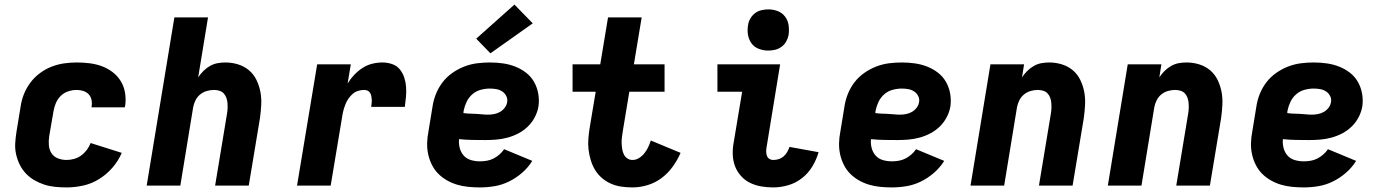

<svg xmlns="http://www.w3.org/2000/svg" viewBox="-20 -811 6040 839"><path d="M271 8Q245 8 220.5 5.5Q196 3 173 -4.5Q150 -12 129.5 -24Q109 -36 93 -53Q77 -70 66.5 -91Q56 -112 50.5 -136Q45 -160 46.5 -185Q48 -210 52 -235L70 -345Q74 -373 84.5 -399.5Q95 -426 112.5 -449.5Q130 -473 154 -491Q178 -509 205 -519.5Q232 -530 259.5 -534Q287 -538 315 -538Q344 -538 372 -534.5Q400 -531 425.5 -521.5Q451 -512 472.5 -495.5Q494 -479 508 -456Q522 -433 526.5 -405Q531 -377 527 -349Q526 -347 526 -345.5Q526 -344 525 -342H380Q380 -342 380 -343Q380 -344 380 -344Q383 -359 380 -374Q377 -389 367.5 -399Q358 -409 344 -413.5Q330 -418 315 -418Q297 -418 278.5 -412Q260 -406 246 -392.5Q232 -379 224.5 -361.5Q217 -344 214 -326L195 -216Q192 -196 193.5 -176.5Q195 -157 205 -141.5Q215 -126 233 -119Q251 -112 271 -112Q287 -112 303.5 -116.5Q320 -121 334 -131Q348 -141 359 -155.5Q370 -170 376 -186L512 -143Q497 -108 471.5 -78.5Q446 -49 413 -28.5Q380 -8 343 0Q306 8 271 8Z M621 0 742 -735H889L846 -473Q856 -488 869 -501Q882 -514 898 -523Q914 -532 931 -535Q948 -538 965 -538Q994 -538 1021 -529.5Q1048 -521 1068.5 -503.5Q1089 -486 1101 -461Q1113 -436 1118 -409Q1123 -382 1121.5 -353Q1120 -324 1116 -295L1067 0H920L972 -314Q974 -326 974.5 -338Q975 -350 974 -361.5Q973 -373 969 -384Q965 -395 957.5 -403Q950 -411 938.5 -414.5Q927 -418 915 -418Q900 -418 884 -413.5Q868 -409 855 -398.5Q842 -388 834.5 -373Q827 -358 824 -342L768 0Z M1278 0 1366 -530H1513L1499 -446Q1511 -466 1527.5 -483.5Q1544 -501 1564 -514Q1584 -527 1606.5 -532.5Q1629 -538 1651 -538Q1673 -538 1693.5 -531Q1714 -524 1727 -508Q1740 -492 1746.5 -472Q1753 -452 1754.5 -431Q1756 -410 1754 -387.5Q1752 -365 1749 -344H1602Q1603 -352 1604 -360Q1605 -368 1604.5 -376Q1604 -384 1602.5 -391.5Q1601 -399 1597 -405.5Q1593 -412 1586 -415Q1579 -418 1571 -418Q1558 -418 1545 -414Q1532 -410 1521.5 -401Q1511 -392 1503 -380.5Q1495 -369 1490 -356.5Q1485 -344 1481.5 -331.5Q1478 -319 1476 -306L1425 0Z M2077 8Q2052 8 2026.5 5.5Q2001 3 1977.5 -4Q1954 -11 1933 -23Q1912 -35 1895.5 -51.5Q1879 -68 1868 -89.5Q1857 -111 1851.5 -135Q1846 -159 1846.5 -184.5Q1847 -210 1852 -235L1870 -345Q1874 -373 1885 -400.5Q1896 -428 1914 -451.5Q1932 -475 1957 -492.5Q1982 -510 2009.5 -520.5Q2037 -531 2065 -534.5Q2093 -538 2121 -538Q2150 -538 2178 -534Q2206 -530 2231.5 -520Q2257 -510 2278.5 -493.5Q2300 -477 2313.5 -453.5Q2327 -430 2332 -402Q2337 -374 2333 -346Q2329 -322 2317 -299Q2305 -276 2286.5 -258Q2268 -240 2245 -228Q2222 -216 2197.5 -209.5Q2173 -203 2149 -201Q2125 -199 2101 -199Q2072 -199 2043.5 -199.5Q2015 -200 1986 -203Q1984 -183 1989 -164Q1994 -145 2006.5 -131Q2019 -117 2038 -111.5Q2057 -106 2077 -106Q2092 -106 2107 -108.5Q2122 -111 2136 -118Q2150 -125 2162 -135.5Q2174 -146 2183 -159L2306 -108Q2288 -79 2261.5 -56Q2235 -33 2204.5 -18Q2174 -3 2141.5 2.5Q2109 8 2077 8ZM2113 -310Q2126 -310 2139 -312.5Q2152 -315 2164 -321.5Q2176 -328 2185 -339.5Q2194 -351 2196 -364Q2199 -378 2192.5 -391Q2186 -404 2174.5 -411.5Q2163 -419 2149 -421.5Q2135 -424 2121 -424Q2101 -424 2080.5 -418.5Q2060 -413 2044 -399Q2028 -385 2019 -366Q2010 -347 2006 -327L2005 -317Q2018 -315 2031.5 -314.5Q2045 -314 2058.5 -313.5Q2072 -313 2085.5 -311.5Q2099 -310 2113 -310ZM2123 -578 2061 -642 2228 -791 2308 -709Z M2744 8Q2719 8 2695 4.5Q2671 1 2649.5 -8.5Q2628 -18 2610.5 -33Q2593 -48 2581 -67.5Q2569 -87 2562 -109.5Q2555 -132 2552 -156Q2549 -180 2551 -205Q2553 -230 2557 -254L2583 -410H2482V-530H2603L2637 -735H2784L2750 -530H2884V-410H2730L2701 -235Q2699 -222 2697.5 -209.5Q2696 -197 2696.5 -184Q2697 -171 2699 -159Q2701 -147 2706 -136.5Q2711 -126 2721 -119Q2731 -112 2744 -112Q2759 -112 2772.5 -120.5Q2786 -129 2796 -141.5Q2806 -154 2812.5 -168Q2819 -182 2824 -197L2954 -143Q2940 -111 2919.5 -82.5Q2899 -54 2871 -33Q2843 -12 2809.5 -2Q2776 8 2744 8Z M3359 8Q3332 8 3306 3.5Q3280 -1 3257.5 -12Q3235 -23 3218 -42Q3201 -61 3192 -84.5Q3183 -108 3182 -135Q3181 -162 3186 -188L3223 -410H3115V-530H3389L3330 -169Q3328 -159 3328 -149.5Q3328 -140 3331 -131Q3334 -122 3341.5 -117Q3349 -112 3359 -112Q3371 -112 3382.5 -115.5Q3394 -119 3404 -127.5Q3414 -136 3420 -147Q3426 -158 3430 -169L3557 -146Q3548 -114 3530 -84Q3512 -54 3484.5 -32.5Q3457 -11 3424 -1.5Q3391 8 3359 8ZM3337 -590Q3316 -590 3296 -597.5Q3276 -605 3264 -621.5Q3252 -638 3248.5 -659Q3245 -680 3249 -702Q3251 -717 3259 -730.5Q3267 -744 3279.5 -753.5Q3292 -763 3307.5 -766.5Q3323 -770 3337 -770Q3359 -770 3378.5 -762.5Q3398 -755 3410.5 -738.5Q3423 -722 3426 -701Q3429 -680 3426 -658Q3423 -643 3415.5 -629.5Q3408 -616 3395 -606.5Q3382 -597 3367 -593.5Q3352 -590 3337 -590Z M3877 8Q3852 8 3826.5 5.5Q3801 3 3777.5 -4Q3754 -11 3733 -23Q3712 -35 3695.5 -51.5Q3679 -68 3668 -89.5Q3657 -111 3651.5 -135Q3646 -159 3646.5 -184.5Q3647 -210 3652 -235L3670 -345Q3674 -373 3685 -400.5Q3696 -428 3714 -451.5Q3732 -475 3757 -492.5Q3782 -510 3809.5 -520.5Q3837 -531 3865 -534.5Q3893 -538 3921 -538Q3950 -538 3978 -534Q4006 -530 4031.5 -520Q4057 -510 4078.5 -493.5Q4100 -477 4113.5 -453.5Q4127 -430 4132 -402Q4137 -374 4133 -346Q4129 -322 4117 -299Q4105 -276 4086.5 -258Q4068 -240 4045 -228Q4022 -216 3997.5 -209.5Q3973 -203 3949 -201Q3925 -199 3901 -199Q3872 -199 3843.5 -199.5Q3815 -200 3786 -203Q3784 -183 3789 -164Q3794 -145 3806.5 -131Q3819 -117 3838 -111.5Q3857 -106 3877 -106Q3892 -106 3907 -108.5Q3922 -111 3936 -118Q3950 -125 3962 -135.5Q3974 -146 3983 -159L4106 -108Q4088 -79 4061.5 -56Q4035 -33 4004.5 -18Q3974 -3 3941.5 2.5Q3909 8 3877 8ZM3913 -310Q3926 -310 3939 -312.5Q3952 -315 3964 -321.5Q3976 -328 3985 -339.5Q3994 -351 3996 -364Q3999 -378 3992.5 -391Q3986 -404 3974.5 -411.5Q3963 -419 3949 -421.5Q3935 -424 3921 -424Q3901 -424 3880.5 -418.5Q3860 -413 3844 -399Q3828 -385 3819 -366Q3810 -347 3806 -327L3805 -317Q3818 -315 3831.5 -314.5Q3845 -314 3858.5 -313.5Q3872 -313 3885.5 -311.5Q3899 -310 3913 -310Z M4221 0 4308 -530H4455L4446 -473Q4456 -488 4469 -501Q4482 -514 4498 -523Q4514 -532 4531 -535Q4548 -538 4565 -538Q4594 -538 4621 -529.5Q4648 -521 4668.5 -503.5Q4689 -486 4701 -461Q4713 -436 4718 -409Q4723 -382 4721.5 -353Q4720 -324 4716 -295L4667 0H4520L4572 -314Q4574 -326 4574.5 -338Q4575 -350 4574 -361.5Q4573 -373 4569 -384Q4565 -395 4557.5 -403Q4550 -411 4538.5 -414.5Q4527 -418 4515 -418Q4500 -418 4484 -413.5Q4468 -409 4455 -398.5Q4442 -388 4434.5 -373Q4427 -358 4424 -342L4368 0Z M4821 0 4908 -530H5055L5046 -473Q5056 -488 5069 -501Q5082 -514 5098 -523Q5114 -532 5131 -535Q5148 -538 5165 -538Q5194 -538 5221 -529.5Q5248 -521 5268.5 -503.5Q5289 -486 5301 -461Q5313 -436 5318 -409Q5323 -382 5321.5 -353Q5320 -324 5316 -295L5267 0H5120L5172 -314Q5174 -326 5174.5 -338Q5175 -350 5174 -361.5Q5173 -373 5169 -384Q5165 -395 5157.5 -403Q5150 -411 5138.5 -414.5Q5127 -418 5115 -418Q5100 -418 5084 -413.5Q5068 -409 5055 -398.5Q5042 -388 5034.5 -373Q5027 -358 5024 -342L4968 0Z M5677 8Q5652 8 5626.5 5.5Q5601 3 5577.5 -4Q5554 -11 5533 -23Q5512 -35 5495.5 -51.5Q5479 -68 5468 -89.5Q5457 -111 5451.5 -135Q5446 -159 5446.5 -184.5Q5447 -210 5452 -235L5470 -345Q5474 -373 5485 -400.5Q5496 -428 5514 -451.5Q5532 -475 5557 -492.5Q5582 -510 5609.5 -520.5Q5637 -531 5665 -534.5Q5693 -538 5721 -538Q5750 -538 5778 -534Q5806 -530 5831.5 -520Q5857 -510 5878.5 -493.5Q5900 -477 5913.5 -453.5Q5927 -430 5932 -402Q5937 -374 5933 -346Q5929 -322 5917 -299Q5905 -276 5886.5 -258Q5868 -240 5845 -228Q5822 -216 5797.5 -209.5Q5773 -203 5749 -201Q5725 -199 5701 -199Q5672 -199 5643.5 -199.5Q5615 -200 5586 -203Q5584 -183 5589 -164Q5594 -145 5606.5 -131Q5619 -117 5638 -111.5Q5657 -106 5677 -106Q5692 -106 5707 -108.5Q5722 -111 5736 -118Q5750 -125 5762 -135.5Q5774 -146 5783 -159L5906 -108Q5888 -79 5861.5 -56Q5835 -33 5804.5 -18Q5774 -3 5741.5 2.5Q5709 8 5677 8ZM5713 -310Q5726 -310 5739 -312.5Q5752 -315 5764 -321.5Q5776 -328 5785 -339.5Q5794 -351 5796 -364Q5799 -378 5792.5 -391Q5786 -404 5774.5 -411.5Q5763 -419 5749 -421.5Q5735 -424 5721 -424Q5701 -424 5680.5 -418.5Q5660 -413 5644 -399Q5628 -385 5619 -366Q5610 -347 5606 -327L5605 -317Q5618 -315 5631.5 -314.5Q5645 -314 5658.5 -313.5Q5672 -313 5685.5 -311.5Q5699 -310 5713 -310Z"/></svg>

Font: Iosevka Curly Heavy Extended
Style: Italic
Weight: 900
Width: 7
Italic angle: -9°
Monospace: yes
Designer: Belleve Invis
Foundry: Belleve Invis
Version: Version 11.1.0; ttfautohint (v1.8.3)